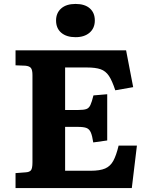

<svg xmlns="http://www.w3.org/2000/svg" viewBox="-20 -956 763 976"><path d="M59 0V-76L111 -80Q129 -81 137 -90Q145 -99 145 -131V-574Q145 -600 137.5 -610Q130 -620 109 -622L59 -624V-700H621L657 -513L566 -497Q550 -546 533.5 -570.5Q517 -595 491.5 -604Q466 -613 421 -613H311V-397H379Q405 -397 418.5 -401.5Q432 -406 439.5 -422Q447 -438 455 -471L525 -477V-242L454 -232Q449 -266 441.5 -283Q434 -300 419.5 -305.5Q405 -311 377 -311H311V-88H441Q488 -88 514.5 -99.5Q541 -111 556 -138.5Q571 -166 583 -216H676L650 0ZM364 -767Q318 -767 291.5 -789.5Q265 -812 265 -852Q265 -890 291 -913Q317 -936 364 -936Q411 -936 436.5 -913.5Q462 -891 462 -852Q462 -813 435.5 -790Q409 -767 364 -767Z"/></svg>

Font: Literata 7pt
Style: Bold
Weight: 700
Designer: Latin by Veronika Burian and Jose Scaglione. Greek by Irene Vlachou. Cyrillic by Vera Evstafieva.
Foundry: TypeTogether
Version: Version 3.002